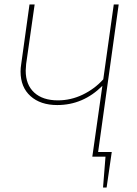

<svg xmlns="http://www.w3.org/2000/svg" viewBox="-20 -701 615 859"><path d="M419 -21H480L457 138H441L452 0H393L438 -317Q352 -231 236 -231Q161 -231 116.5 -271Q72 -311 72 -381Q72 -397 75 -415L112 -681H135L97 -415Q95 -393 95 -385Q95 -322 133 -287Q171 -252 239 -252Q297 -252 350 -277.5Q403 -303 442 -346L489 -681H511Z"/></svg>

Font: FiraGO Thin
Style: Italic
Weight: 100
Italic angle: -8°
Designer: bBox Type GmbH
Foundry: bBox Type GmbH
Version: Version 1.001